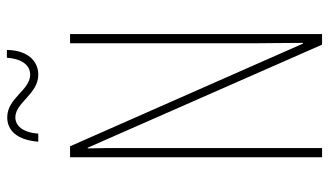

<svg xmlns="http://www.w3.org/2000/svg" viewBox="-214 -718 933 544"><g transform="rotate(-90 252.0 -446.5)"><path d="M122 -804H145C148 -849 168 -869 191 -869C233 -869 257 -804 312 -804C349 -804 381 -832 382 -893H360C357 -851 339 -827 312 -827C268 -827 246 -892 191 -892C156 -892 127 -867 122 -804ZM427 0V-714H401V-181C401 -152 402 -99 402 -54H400L109 -714H78V0H104V-548C104 -604 104 -637 103 -664H105L397 0Z"/></g></svg>

Font: Noto Sans Armenian ExtraCondensed Thin
Style: Regular
Weight: 100
Width: 2
Designer: Monotype Design Team
Foundry: Monotype Imaging Inc.
Version: Version 2.008